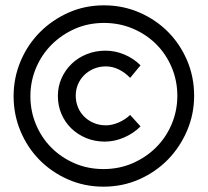

<svg xmlns="http://www.w3.org/2000/svg" viewBox="-20 -709 780 720"><path d="M370 -689Q441 -689 503 -662Q565 -635 610.5 -589Q656 -543 682 -481.5Q708 -420 708 -350Q708 -281 681.5 -219Q655 -157 609.5 -110.5Q564 -64 502 -36.5Q440 -9 368 -9Q297 -9 235.5 -36Q174 -63 128.5 -109Q83 -155 57 -217Q31 -279 31 -348Q31 -417 57 -479Q83 -541 129 -587.5Q175 -634 236.5 -661.5Q298 -689 370 -689ZM370 -623Q311 -623 261 -601Q211 -579 173.5 -541.5Q136 -504 115 -454Q94 -404 94 -348Q94 -292 115 -242Q136 -192 173 -155Q210 -118 260 -96.5Q310 -75 368 -75Q427 -75 477.5 -97Q528 -119 565.5 -156.5Q603 -194 624 -244Q645 -294 645 -350Q645 -406 624 -456Q603 -506 566 -543Q529 -580 478.5 -601.5Q428 -623 370 -623ZM468 -417Q449 -437 425.5 -448.5Q402 -460 377 -460Q353 -460 332.5 -451.5Q312 -443 296.5 -428Q281 -413 272.5 -393Q264 -373 264 -350Q264 -327 272.5 -306.5Q281 -286 296.5 -271Q312 -256 332.5 -247.5Q353 -239 377 -239Q400 -239 424.5 -249.5Q449 -260 468 -278L507 -235Q481 -209 445.5 -193.5Q410 -178 373 -178Q336 -178 304 -191Q272 -204 248 -227Q224 -250 210.5 -281.5Q197 -313 197 -349Q197 -385 211 -416Q225 -447 249 -470Q273 -493 305.5 -506Q338 -519 376 -519Q412 -519 446.5 -504.5Q481 -490 507 -464Z"/></svg>

Font: QuotatisMedium
Style: Regular
Weight: 500
Designer: Julieta Ulanovsky
Foundry: Quotatis-Medium
Version: Version 4.000;PS 004.000;hotconv 1.0.88;makeotf.lib2.5.64775